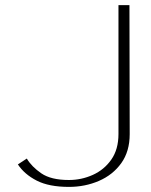

<svg xmlns="http://www.w3.org/2000/svg" viewBox="-20 -720 591 752"><path d="M250 12Q172 12 124 -12.5Q76 -37 50 -76L85 -99Q104 -67 142 -41Q180 -15 250 -15Q299 -15 343.5 -35Q388 -55 416 -95Q444 -135 444 -195V-700H487L488 -195Q488 -127 455 -81Q422 -35 367.5 -11.5Q313 12 250 12Z"/></svg>

Font: Panamera Light
Style: Regular
Weight: 300
Designer: Bastien Sozeau
Foundry: NBR — Bastien Sozeau
Version: Version 3.002; ttfautohint (v1.8.4.7-5d5b);gftools[0.9.33]